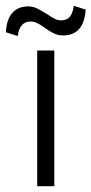

<svg xmlns="http://www.w3.org/2000/svg" viewBox="-38 -641 315 661"><path d="M-18 -530Q-12 -619 60 -619Q75 -619 88.5 -612.5Q102 -606 123 -593Q141 -581 151 -576Q161 -571 172 -571Q193 -571 203 -584Q213 -597 216 -621L257 -608Q251 -519 179 -519Q162 -519 147.5 -526Q133 -533 115 -546Q100 -557 89 -562Q78 -567 67 -567Q30 -567 23 -517ZM90 -467H149V0H90Z"/></svg>

Font: Athiti
Style: Regular
Weight: 400
Designer: CadsonDemak Team
Foundry: CadsonDemak
Version: Version 1.032